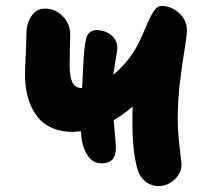

<svg xmlns="http://www.w3.org/2000/svg" viewBox="-20 -646 710 645"><path d="M320.8 -97.2Q290 -97.2 271.7 -127.9Q253.4 -158.7 252 -205.1Q232.4 -203.1 222.2 -203.1Q187 -203.1 158.9 -214.6Q130.9 -226.1 113.5 -244.6Q96.2 -263.2 84.7 -288.8Q73.2 -314.5 68.6 -340.6Q64 -366.7 64 -395Q64 -412.1 66.4 -461.4Q68.8 -510.7 68.8 -533.2Q68.8 -567.4 85.7 -592.3Q102.5 -617.2 131.8 -617.2Q164.6 -617.2 190.2 -592Q215.8 -566.9 215.8 -528.8Q215.8 -518.6 214.8 -483.2Q213.9 -447.8 213.9 -428.2Q213.9 -389.6 222.9 -369.9Q231.9 -350.1 255.9 -350.1Q261.2 -452.6 261.2 -456.1Q266.1 -509.8 271.5 -522.9Q280.8 -544.4 304.2 -544.9Q331.5 -544.9 352.8 -528.6Q374 -512.2 374 -484.9Q374 -479.5 371.8 -465.8Q369.6 -452.1 366.2 -431.2Q362.8 -410.2 360.8 -395Q406.2 -433.1 435.1 -481.9Q449.7 -506.8 466.6 -547.4Q483.4 -587.9 495.4 -606.9Q507.3 -626 522.9 -626Q555.2 -626 581.5 -602.3Q607.9 -578.6 607.9 -544.9Q607.9 -525.9 600.3 -481.4Q592.8 -437 585 -373.8Q577.1 -310.5 577.1 -246.1Q577.1 -205.1 583.5 -151.6Q589.8 -98.1 589.8 -94.2Q589.8 -64.5 566.2 -42.7Q542.5 -21 512.2 -21Q485.8 -21 466.1 -38.3Q446.3 -55.7 439.9 -85Q424.8 -141.1 424.8 -237.8Q424.8 -272.9 425.8 -288.1Q393.1 -260.3 361.8 -242.2Q362.8 -229.5 364.7 -209.7Q366.7 -189.9 367.9 -175.3Q369.1 -160.6 369.1 -147Q369.1 -97.2 320.8 -97.2Z"/></svg>

Font: Shantell Sans Irregular
Style: Bold
Weight: 700
Designer: Stephen Nixon, Anya Danilova, Shantell Martin
Foundry: Arrow Type
Version: Version 1.006;[9816181b4]